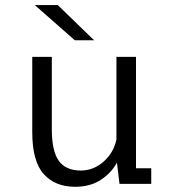

<svg xmlns="http://www.w3.org/2000/svg" viewBox="-20 -724 690 756"><path d="M275.5 11.5Q197 11.5 152 -38.8Q107 -89 107 -204.5V-500H184V-216Q184 -128.5 211.8 -90.5Q239.5 -52.5 298 -52.5Q348 -52.5 387.8 -87.5Q427.5 -122.5 438.5 -175V-500H515.5V-61.5H575.5V0H450.5L440.5 -83.5Q417.5 -42 376 -15.2Q334.5 11.5 275.5 11.5ZM274.5 -565.5 117 -704H207.5L350.5 -565.5Z"/></svg>

Font: Trispace Light
Style: Regular
Weight: 300
Designer: Tyler Finck
Foundry: Etcetera Type Company
Version: Version 1.210; ttfautohint (v1.8.3)